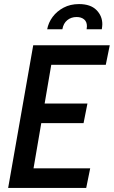

<svg xmlns="http://www.w3.org/2000/svg" viewBox="-20 -922 558 942"><path d="M422.5 -96 403 0H20L143 -700H518.5L499 -604H231.5L199 -414H409L390 -318H182.5L144.5 -96ZM211.5 -778.5Q217.5 -811 238.2 -839Q259 -867 292 -884.5Q325 -902 367.5 -902Q424 -902 453 -873Q482 -844 482 -803Q482 -795.5 479.5 -778.5H405Q406.5 -789 406.5 -793Q406.5 -815.5 392.5 -827Q378.5 -838.5 356 -838.5Q329 -838.5 310 -823Q291 -807.5 286 -778.5Z"/></svg>

Font: Cabin Condensed Medium
Style: Italic
Weight: 500
Width: 3
Italic angle: -10°
Designer: Pablo Impallari
Foundry: Pablo Impallari. http://www.impallari.com Igino Marini. http://www.ikern.com
Version: Version 3.001; ttfautohint (v1.8.3)